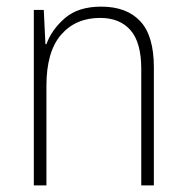

<svg xmlns="http://www.w3.org/2000/svg" viewBox="-20 -559 562 579"><path d="M285 -539Q362 -539 403 -495Q444 -451 444 -356V0H406V-351Q406 -431 373.5 -468Q341 -505 282 -505Q208 -505 164 -454Q120 -403 120 -300V0H82V-529H112L117 -426H120Q136 -470 176 -504.5Q216 -539 285 -539Z"/></svg>

Font: Noto Sans Gujarati UI SemiCondensed ExtraLight
Style: Regular
Weight: 200
Width: 4
Designer: Jelle Bosma - Monotype Design Team, Universal Thirst
Foundry: Monotype Imaging Inc.
Version: Version 2.106; ttfautohint (v1.8.4.7-5d5b)